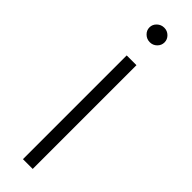

<svg xmlns="http://www.w3.org/2000/svg" viewBox="-245 -695 694 694"><g transform="rotate(45 102.0 -348.5)"><path d="M77.1 -530.3H127V0H77.1ZM63.5 -660.2Q63.5 -675.3 75 -686.3Q86.4 -697.3 102.5 -697.3Q118.2 -697.3 129.4 -686.3Q140.6 -675.3 140.6 -660.2Q140.6 -645 129.4 -634Q118.2 -623 102.5 -623Q86.4 -623 75 -634Q63.5 -645 63.5 -660.2Z"/></g></svg>

Font: Pretendard Std ExtraLight
Style: Regular
Weight: 200
Designer: Base glyphs from Inter by Rasmus Andersson; Hangeul glyphs from Noto Sans CJK(Source Han Sans) by Jang Soo-young and Kan
Foundry: Kil Hyung-jin
Version: Version 1.309